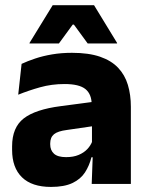

<svg xmlns="http://www.w3.org/2000/svg" viewBox="-20 -707 567 738"><path d="M483 0H332.5L337 -123L333.5 -130.5V-284L332.5 -304Q332.5 -345 308.5 -364.5Q284.5 -384 228 -384Q178.5 -384 134 -371.5Q89.5 -359 50 -343L63 -461.5Q86.5 -472.5 115.8 -482.2Q145 -492 180.5 -498Q216 -504 256.5 -504Q321 -504 364.5 -489Q408 -474 434 -446.5Q460 -419 471.5 -380.8Q483 -342.5 483 -296.5ZM176 11.5Q102.5 11.5 64.5 -25.5Q26.5 -62.5 26.5 -131V-144.5Q26.5 -217 71.2 -251.8Q116 -286.5 213.5 -299L345.5 -316.5L354.5 -224.5L237.5 -207.5Q202 -203 187.5 -191Q173 -179 173 -155.5V-152Q173 -129.5 187.5 -116.2Q202 -103 234 -103Q262 -103 282.2 -111.5Q302.5 -120 315.5 -133.8Q328.5 -147.5 335 -164.5L356.5 -102.5H331.5Q323.5 -70.5 306.8 -44.5Q290 -18.5 258.5 -3.5Q227 11.5 176 11.5ZM93.5 -542 182.5 -687H341.5L430 -542V-540H317L264 -612.5H259.5L206.5 -540H93.5Z"/></svg>

Font: Anek Devanagari
Style: Bold
Weight: 700
Designer: Kailash Malviya (Devanagari) & Yesha Goshar (Latin)
Foundry: Ek Type
Version: Version 1.003